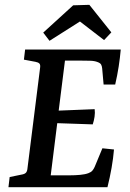

<svg xmlns="http://www.w3.org/2000/svg" viewBox="-20 -775 539 795"><path d="M409 -425 403 -492Q402 -502 398.5 -508Q395 -514 384 -518Q372 -523 352.5 -523.5Q333 -524 316 -524H249L223 -317L372 -323Q374 -308 371.5 -291.5Q369 -275 364 -260L217 -265L190 -49H267Q291 -49 312 -51Q333 -53 346 -58Q357 -62 362.5 -68.5Q368 -75 372 -84L404 -161L452 -156Q449 -120 442 -80Q435 -40 425 0H15L20 -42L69 -52Q82 -54 87.5 -60Q93 -66 94 -80L146 -494Q148 -507 143 -512Q138 -517 127 -519L79 -528L84 -570H480Q477 -536 471.5 -500Q466 -464 457 -425ZM159 -640 283 -753 350 -755 441 -641 411 -609 311 -686 185 -606Z"/></svg>

Font: Yrsa Medium
Style: Italic
Weight: 500
Italic angle: -7.10001°
Designer: Anna Giedrys (Yrsa+Rasa design), David Brezina (Yrsa art-direction, Rasa art-direction, design)
Foundry: Rosetta Type Foundry
Version: Version 2.004